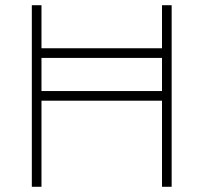

<svg xmlns="http://www.w3.org/2000/svg" viewBox="-20 -716 780 736"><path d="M638 -696V0H601V-330H139V0H102V-696H139V-531H601V-696ZM601 -367V-494H139V-367Z"/></svg>

Font: M Major Mono Display
Style: Regular
Weight: 400
Designer: Emre Parlak
Foundry: Emre Parlak
Version: Version 2.000; ttfautohint (v1.8) -l 8 -r 50 -G 200 -x 14 -D